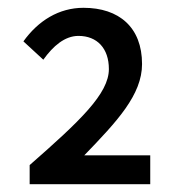

<svg xmlns="http://www.w3.org/2000/svg" viewBox="-20 -909 456 492"><path d="M56 -437H365V-511H196C280 -598 344 -666 344 -745C344 -839 285 -889 194 -889C131 -889 78 -856 40 -803L91 -756C116 -791 146 -817 181 -817C229 -817 259 -785 259 -732C259 -669 185 -599 56 -486Z"/></svg>

Font: Kinto Sans Med
Style: Regular
Weight: 500
Designer: Authors: Ryoko NISHIZUKA  (kana & ideographs); Paul D. Hunt (Latin, Greek & Cyrillic); Wenlong ZHANG  (bopomofo); Sandol
Foundry: Adobe Systems Incorporated, ookami Inc.
Version: Version 0.001